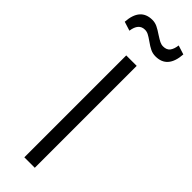

<svg xmlns="http://www.w3.org/2000/svg" viewBox="-294 -810 818 818"><g transform="rotate(45 115.5 -401.0)"><path d="M-22 -711Q-16 -800 56 -800Q72 -800 86.5 -793Q101 -786 120 -773Q137 -762 147 -757Q157 -752 168 -752Q189 -752 199 -765Q209 -778 212 -802L253 -789Q247 -699 175 -699Q158 -699 143.5 -706Q129 -713 111 -726Q94 -738 84 -743Q74 -748 63 -748Q26 -748 19 -698ZM84 -614H147V0H84Z"/></g></svg>

Font: Athiti
Style: Regular
Weight: 400
Designer: CadsonDemak Team
Foundry: CadsonDemak
Version: Version 1.033